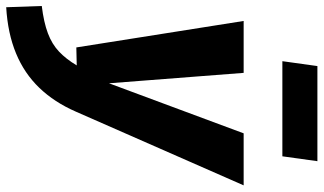

<svg xmlns="http://www.w3.org/2000/svg" viewBox="-246 -576 1029 610"><g transform="rotate(90 268.0 -271.5)"><path d="M387.1 -531.6H552.4L318.1 1.7Q288.6 69.5 242.7 117.4Q196.7 165.3 133 191.6Q69.3 218 -13.5 222.8L-17.5 109.8Q34.6 103.4 69.1 90.4Q103.6 77.5 127.4 55Q151.2 32.5 171.3 -1.3L114.2 0L30.1 -531.6H195L228.1 -103.8ZM475.6 -765.9 460.1 -654.6H157.9L173.4 -765.9Z"/></g></svg>

Font: Fira Sans Variable
Style: Italic
Weight: 397
Italic angle: -8°
Designer: Carrois Corporate & Edenspiekermann AG
Foundry: Carrois Corporate GbR & Edenspiekermann AG
Version: Version 4.202